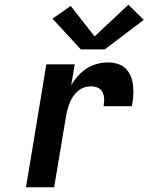

<svg xmlns="http://www.w3.org/2000/svg" viewBox="-20 -792 640 812"><path d="M90 0 176 -520H296L281 -431Q293 -452 310 -471Q327 -490 347.5 -503Q368 -516 391.5 -522Q415 -528 438 -528Q459 -528 479 -521.5Q499 -515 512.5 -501Q526 -487 533.5 -468Q541 -449 543 -428Q545 -407 543.5 -386Q542 -365 538 -343H418Q421 -359 420.5 -374Q420 -389 413.5 -402Q407 -415 393.5 -421Q380 -427 364 -427Q350 -427 335.5 -422Q321 -417 309 -406.5Q297 -396 288.5 -383Q280 -370 274.5 -356Q269 -342 265 -327.5Q261 -313 259 -299L209 0ZM322 -583 202 -713 279 -767 380 -638 523 -772 588 -708 423 -583Z"/></svg>

Font: Iosevka SS04 Extended Oblique
Style: Bold
Weight: 700
Width: 7
Italic angle: -9°
Monospace: yes
Designer: Belleve Invis
Foundry: Belleve Invis
Version: Version 19.0.0; ttfautohint (v1.8.4)